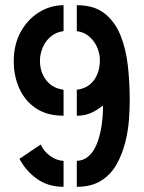

<svg xmlns="http://www.w3.org/2000/svg" viewBox="-20 -720 554 740"><path d="M276 0V-100Q302 -101 321 -117.5Q340 -134 352 -162.5Q364 -191 370.5 -229.5Q377 -268 377 -313Q371 -309 362 -302.5Q353 -296 341 -289.5Q329 -283 313 -278.5Q297 -274 276 -274V-374Q320 -380 342.5 -411.5Q365 -443 365 -488Q365 -505 359.5 -523.5Q354 -542 343 -558Q332 -574 315.5 -585.5Q299 -597 276 -600V-700Q342 -700 382 -669Q422 -638 443.5 -586Q465 -534 472.5 -469Q480 -404 480 -334Q480 -302 477 -259Q474 -216 462.5 -170.5Q451 -125 429 -86Q407 -47 369.5 -23.5Q332 0 276 0ZM225 0Q165 0 122 -31Q79 -62 55 -108L137 -163Q149 -136 174 -118.5Q199 -101 225 -100ZM225 -274Q162 -274 119.5 -302Q77 -330 55 -378Q33 -426 33 -484Q33 -549 60 -597.5Q87 -646 131 -673Q175 -700 225 -700V-600Q202 -597 184.5 -585.5Q167 -574 156 -557.5Q145 -541 139.5 -522.5Q134 -504 134 -486Q134 -442 158 -411Q182 -380 225 -374Z"/></svg>

Font: Stick No Bills SemiBold
Style: Regular
Weight: 600
Designer: Kosala Senevirathne, Siva Puranthara, Lasantha Premarathna, Tharique Azeez
Foundry: mooniak
Version: Version 2.000